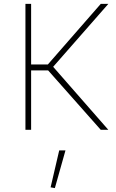

<svg xmlns="http://www.w3.org/2000/svg" viewBox="-20 -670 599 991"><path d="M241.2 296.9 263.2 300.8 317.9 106.4H285.6ZM227.1 -337.4H140.6V-649.9H111.3V0H140.6V-306.6H228.5L500 0H539.1L254.4 -325.2L539.1 -649.9H500Z"/></svg>

Font: Estedad Thin
Style: Regular
Weight: 100
Designer: Amin Abedi
Version: Version 7.3